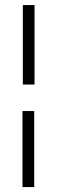

<svg xmlns="http://www.w3.org/2000/svg" viewBox="-20 -644 229 775"><path d="M72.2 -623.6H119.4V-302.8H72.2ZM70.8 -195.8H118.1V111.1H70.8Z"/></svg>

Font: Sree Krushnadevaraya
Style: Regular
Weight: 400
Designer: Purushoth Kumar Guthula
Foundry: Andhrapradesh Society for Knowledge Networks
Version: Version 1.0.5; ttfautohint (v1.2.42-39fb)